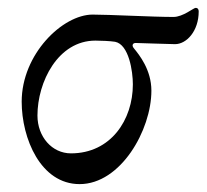

<svg xmlns="http://www.w3.org/2000/svg" viewBox="-20 -453 525 487"><path d="M182 14C286 14 364 -123 364 -223C364 -276 333 -314 320 -330C313 -338 317 -344 324 -344C331 -344 410 -341 424 -341C453 -341 484 -374 484 -424C484 -429 482 -433 476 -433C471 -433 444 -410 420 -410C368 -410 257 -416 215 -416C139 -416 35 -316 35 -195C35 -102 83 14 182 14ZM75 -160C75 -245 127 -350 222 -350C235 -350 260 -349 272 -347C307 -340 317 -272 317 -239C317 -149 261 -64 160 -64C112 -64 75 -106 75 -160Z"/></svg>

Font: EB Garamond SC 08
Style: Regular
Weight: 400
Version: Version 0.016